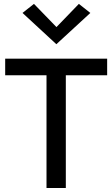

<svg xmlns="http://www.w3.org/2000/svg" viewBox="-20 -944 564 964"><path d="M6 0ZM213.5 -566H6V-649.5H518V-566H310.5V0H213.5ZM263.5 -808 376 -924.5 433.5 -879 263 -722 93 -879 150.5 -924.5Z"/></svg>

Font: Betinya Sans Medium
Style: Regular
Weight: 500
Designer: Jonathan Pinhorn
Version: Version 2.001;December 9, 2019;FontCreator 12.0.0.2547 64-bi